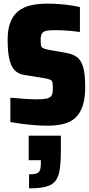

<svg xmlns="http://www.w3.org/2000/svg" viewBox="-20 -657 489 1057"><path d="M239 35Q207 35 170 32Q133 29 98.5 24.5Q64 20 37 15V-119Q59 -118 77.5 -116Q96 -114 113.5 -113Q131 -112 147.5 -111Q164 -110 178 -110Q215 -110 235 -114Q255 -118 263 -130Q271 -142 271 -168Q271 -190 269 -201.5Q267 -213 256.5 -218Q246 -223 221 -227L111 -245Q80 -250 60 -271Q40 -292 31 -333.5Q22 -375 22 -439Q22 -494 36.5 -532.5Q51 -571 78.5 -594Q106 -617 147 -627Q188 -637 243 -637Q273 -637 306 -634.5Q339 -632 369 -627.5Q399 -623 420 -618V-481Q393 -485 369 -487Q345 -489 325 -490Q305 -491 287 -491Q256 -491 238 -488Q220 -485 212 -474Q204 -463 204 -440Q204 -419 205.5 -408Q207 -397 217 -392Q227 -387 246 -383L338 -367Q374 -362 399.5 -345.5Q425 -329 437 -290.5Q449 -252 449 -178Q449 -116 435.5 -75Q422 -34 396 -9.5Q370 15 331 25Q292 35 239 35ZM140 380V303Q167 303 181 298Q195 293 200 279.5Q205 266 205 243V225H138V90H315V174Q315 234 309 274.5Q303 315 286 338Q269 361 233.5 370.5Q198 380 140 380Z"/></svg>

Font: Farlight84_Sys_V01
Style: Bold
Weight: 700
Designer: Monotype Design Team, Nadine Chahine and Nizar Qandah
Foundry: Monotype Imaging Inc.
Version: Version 2.004;October 31, 2024;FontCreator 14.0.0.2814 64-bi